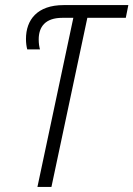

<svg xmlns="http://www.w3.org/2000/svg" viewBox="-20 -734 524 754"><path d="M127 0H182L323 -664H474L484 -714H230C126 -714 82 -656 82 -581C82 -565 84 -551 87 -540H137C134 -551 132 -563 132 -579C132 -628 157 -664 225 -664H268Z"/></svg>

Font: Noto Sans Condensed Light
Style: Italic
Weight: 300
Width: 3
Italic angle: -12°
Designer: Monotype Design Team
Foundry: Monotype Imaging Inc.
Version: Version 2.013